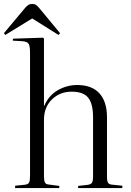

<svg xmlns="http://www.w3.org/2000/svg" viewBox="-33 -958 666 978"><path d="M44 0V-12L94 -17Q110 -19 115 -28Q120 -37 120 -63V-688Q120 -723 113 -734.5Q106 -746 82 -748L32 -751L33 -761L185 -766L191 -762V-418H192Q215 -472 261.5 -498.5Q308 -525 360 -525Q435 -525 473.5 -482.5Q512 -440 512 -360V-58Q512 -35 517.5 -26.5Q523 -18 542 -17L590 -12V0H365V-11L410 -16Q429 -18 435 -26.5Q441 -35 441 -58V-360Q441 -429 416.5 -460Q392 -491 332 -491Q272 -491 231.5 -451.5Q191 -412 191 -348V-61Q191 -37 196 -28Q201 -19 216 -18L269 -11V0ZM-6 -780 -13 -789 96 -919Q103 -927 111 -932.5Q119 -938 131 -938Q143 -938 151 -932.5Q159 -927 171 -912L273 -789L265 -780L131 -864Z"/></svg>

Font: Literata 72pt Light
Style: Regular
Weight: 300
Designer: Latin by Veronika Burian and Jose Scaglione. Greek by Irene Vlachou. Cyrillic by Vera Evstafieva.
Foundry: TypeTogether
Version: Version 3.002